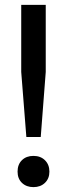

<svg xmlns="http://www.w3.org/2000/svg" viewBox="-20 -760 274 787"><path d="M88 -198.5 67 -465V-740H167.5V-465L147 -198.5ZM117 7Q88.5 7 70.2 -10.2Q52 -27.5 52 -56.5Q52 -86 70 -103.5Q88 -121 117 -121Q146.5 -121 164.5 -103Q182.5 -85 182.5 -56.5Q182.5 -28 164.2 -10.5Q146 7 117 7Z"/></svg>

Font: Encode Sans Condensed Medium
Style: Regular
Weight: 500
Width: 3
Designer: Multiple Designers
Foundry: Impallari Type
Version: Version 3.000; ttfautohint (v1.8.3) -l 8 -r 50 -G 200 -x 14 